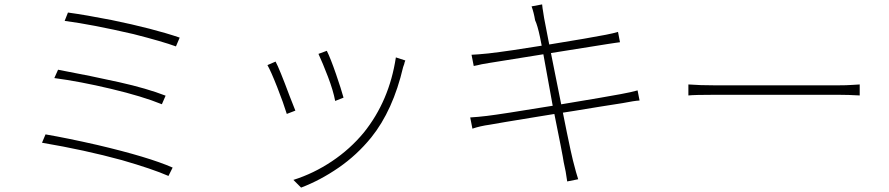

<svg xmlns="http://www.w3.org/2000/svg" viewBox="-20 -793 4040 873"><path d="M487 -702Q677 -663 797 -622L780 -582Q720 -604 587 -638Q397 -682 274 -698L289 -736Q370 -725 487 -702ZM733 -358 716 -319Q628 -355 485 -389Q342 -423 227 -438L244 -476Q398 -447 523 -419Q648 -391 733 -358ZM422 -134Q656 -79 765 -31L746 7Q673 -25 534 -65Q366 -111 171 -144L187 -182Q286 -165 422 -134Z M1542 -349 1504 -334Q1495 -382 1471 -444.5Q1447 -507 1428 -548L1466 -562Q1483 -528 1507.5 -457Q1532 -386 1542 -349ZM1818 -502 1813 -488Q1767 -291 1668 -168Q1603 -88 1519.5 -30.5Q1436 27 1349 60L1314 25Q1406 -4 1489 -59.5Q1572 -115 1634 -190Q1750 -334 1780 -532L1823 -518Q1819 -509 1818 -502ZM1297 -356 1323 -290 1284 -275Q1269 -324 1240.5 -396.5Q1212 -469 1196 -497L1233 -513Q1250 -482 1297 -356Z M2397 -764 2445 -773Q2447 -752 2449 -743Q2453 -721 2454 -711Q2467 -641 2504 -457Q2570 -123 2585 -64Q2601 -1 2609 22L2559 32Q2556 17 2552 -13L2543 -56Q2540 -81 2492 -318Q2485 -355 2465 -467Q2447 -569 2435.5 -623.5Q2424 -678 2413 -701Q2407 -737 2397 -764ZM2200 -550Q2295 -561 2467 -589Q2670 -622 2735 -635Q2771 -642 2790 -648L2799 -601L2777 -598Q2770 -597 2744 -593L2474 -550L2206 -507L2171 -501Q2161 -498 2151.5 -496.5Q2142 -495 2134 -493L2124 -544Q2150 -545 2200 -550ZM2194 -266Q2254 -273 2492 -312L2706 -348Q2726 -352 2802 -365Q2851 -374 2879 -382L2888 -336Q2866 -335 2810 -324L2708 -308Q2576 -286 2496 -274L2422 -262Q2244 -233 2207 -226Q2163 -220 2128 -208L2118 -259Q2153 -261 2194 -266Z M3232 -405H3448H3557H3659H3741H3789Q3830 -405 3856 -407Q3882 -409 3889 -409V-359Q3838 -362 3790 -362H3557H3449H3349H3272H3232Q3137 -362 3110 -359V-409Q3162 -405 3232 -405Z"/></svg>

Font: Merged Yaku Han JP ExtraLight
Style: Regular
Weight: 250
Designer: Ryoko NISHIZUKA 西塚涼子 (kana, bopomofo & ideographs); Paul D. Hunt (Latin, Greek & Cyrillic); Sandoll Communications 산돌커뮤니
Foundry: Adobe
Version: Version 2.004